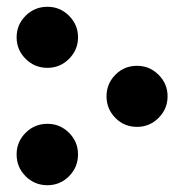

<svg xmlns="http://www.w3.org/2000/svg" viewBox="-20 -529 544 566"><path d="M120 -509Q157 -509 183.5 -482.5Q210 -456 210 -419Q210 -382 183.5 -355.5Q157 -329 120 -329Q82 -329 55.5 -355.5Q29 -382 29 -419Q29 -456 55.5 -482.5Q82 -509 120 -509ZM384 -335Q421 -335 447.5 -308.5Q474 -282 474 -245Q474 -208 447.5 -181.5Q421 -155 384 -155Q346 -155 320 -181.5Q294 -208 294 -245Q294 -282 320 -308.5Q346 -335 384 -335ZM120 -164Q157 -164 183.5 -137.5Q210 -111 210 -74Q210 -36 183.5 -9.5Q157 17 120 17Q82 17 55.5 -9.5Q29 -36 29 -74Q29 -111 55.5 -137.5Q82 -164 120 -164Z"/></svg>

Font: FiraGO
Style: Bold
Weight: 700
Designer: bBox Type
Foundry: bBox Type GmbH
Version: Version 1.001;PS 001.001;hotconv 1.0.88;makeotf.lib2.5.64775